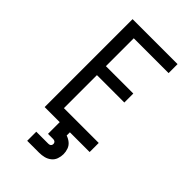

<svg xmlns="http://www.w3.org/2000/svg" viewBox="-279 -828 1135 1135"><g transform="rotate(45 288.0 -260.5)"><path d="M120 0H496V-76H205V-352H434V-427H205V-660H496V-735H120ZM188 214H288Q309 214 329 209Q349 204 365.5 191Q382 178 389 158Q396 138 396 118Q396 98 389 78.5Q382 59 366 46Q350 33 331 27V0H246V98H288Q294 98 299.5 100Q305 102 308 107Q311 112 311 118Q311 124 308 129Q305 134 299.5 136Q294 138 288 138H188Z"/></g></svg>

Font: Iosevka Sparkle
Style: Regular
Weight: 400
Designer: Belleve Invis
Foundry: Belleve Invis
Version: Version 4.5.0; ttfautohint (v1.8.3)